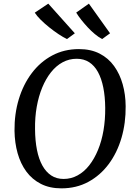

<svg xmlns="http://www.w3.org/2000/svg" viewBox="-20 -1022 742 1052"><path d="M316.5 10Q252 10 204 -14.5Q156 -39 124.2 -82.2Q92.5 -125.5 76.5 -182.5Q60.5 -239.5 59.5 -305Q58.5 -397.5 83 -478.5Q107.5 -559.5 154 -621.2Q200.5 -683 266 -718Q331.5 -753 412.5 -753Q478 -753 526 -728.2Q574 -703.5 605.2 -660Q636.5 -616.5 652.2 -560.2Q668 -504 668.5 -440.5Q669.5 -348.5 645.8 -267Q622 -185.5 575.8 -123.2Q529.5 -61 464 -25.5Q398.5 10 316.5 10ZM328.5 -41.5Q369.5 -41.5 405.2 -61Q441 -80.5 469 -116.2Q497 -152 517 -200.5Q537 -249 547 -307.2Q557 -365.5 556.5 -430.5Q556 -492.5 546 -542.2Q536 -592 516.8 -627.2Q497.5 -662.5 468.5 -681.2Q439.5 -700 400 -700Q359 -700 323.2 -680.8Q287.5 -661.5 259.5 -626.2Q231.5 -591 211.5 -542.8Q191.5 -494.5 181.2 -436.5Q171 -378.5 172 -314Q172.5 -251 182.5 -200.8Q192.5 -150.5 212.2 -115Q232 -79.5 260.8 -60.5Q289.5 -41.5 328.5 -41.5ZM583 -839.5 539.5 -808Q519 -819 498.8 -836Q478.5 -853 460 -873Q441.5 -893 425.2 -913.5Q409 -934 397.5 -953L467 -1002ZM390 -839.5 347 -808Q326 -818 300.5 -835Q275 -852 249.8 -872.2Q224.5 -892.5 203.5 -913.2Q182.5 -934 170.5 -952.5L244.5 -1002Z"/></svg>

Font: Merriweather Light 18pt
Style: Italic
Weight: 400
Italic angle: -7.8°
Version: Version 2.101